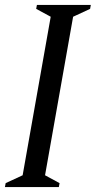

<svg xmlns="http://www.w3.org/2000/svg" viewBox="-26 -760 389 780"><path d="M271 -692 157 -48 216 -16 213 0H-6L-3 -16L66 -48L180 -692L121 -724L124 -740H343L340 -724Z"/></svg>

Font: Spectral Medium
Style: Italic
Weight: 500
Italic angle: -10°
Designer: Jean-Baptiste Levee
Foundry: Production Type
Version: Version 2.001